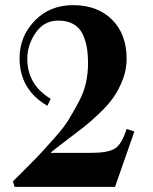

<svg xmlns="http://www.w3.org/2000/svg" viewBox="-20 -726 596 746"><path d="M37 0 30 -21Q41 -32 82.5 -73.5Q124 -115 141.5 -134Q159 -153 194 -192.5Q229 -232 246 -260Q263 -288 284 -326.5Q305 -365 313.5 -402.5Q322 -440 322 -479Q322 -514 317.5 -541Q313 -568 301 -593.5Q289 -619 265 -632.5Q241 -646 206 -646Q151 -646 118.5 -598.5Q86 -551 86 -498Q86 -397 177 -342L164 -315Q56 -378 56 -500Q56 -584 114.5 -645Q173 -706 264 -706Q359 -706 415.5 -649.5Q472 -593 472 -497Q472 -456 457 -417Q442 -378 421.5 -348.5Q401 -319 366 -285.5Q331 -252 304.5 -231.5Q278 -211 237 -180Q196 -149 178 -134V-132H333Q399 -132 426 -148.5Q453 -165 472 -225L502 -215L427 0Z"/></svg>

Font: Justus
Style: Bold
Weight: 700
Version: Version 001.001